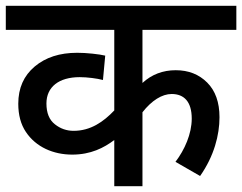

<svg xmlns="http://www.w3.org/2000/svg" viewBox="-20 -642 835 662"><path d="M794.9 -622.1H0V-539.1H374V-261.2C336.9 -222.2 292.5 -190.9 233.9 -190.9C210 -190.9 188.5 -198.2 169.4 -213.4C149.9 -228.5 140.1 -252.4 140.1 -285.2C140.1 -342.3 183.1 -376 254.9 -376C280.3 -376 314.9 -371.6 335 -366.2L342.8 -450.2C332.5 -452.6 317.9 -455.1 298.8 -457C279.8 -459 262.2 -460 246.1 -460C186 -460 137.2 -444.3 99.6 -412.6C62 -380.9 43 -338.4 43 -284.2C43 -245.6 51.8 -212.9 69.3 -187C104 -134.8 164.1 -108.9 229 -108.9C293 -108.9 338.4 -132.3 374 -159.2V0H471.2V-254.9C502.9 -295.4 538.6 -317.9 571.8 -317.9C614.7 -317.9 641.1 -291.5 641.1 -232.9C641.1 -180.7 616.7 -125.5 585 -84L669.9 -35.2C718.3 -104 736.8 -176.8 736.8 -237.8C736.8 -289.1 722.7 -329.1 694.3 -357.4C666 -385.7 629.9 -399.9 585.9 -399.9C541.5 -399.9 502.9 -385.3 471.2 -356V-539.1H794.9Z"/></svg>

Font: Noto Reveo Sans
Style: Regular
Weight: 500
Designer: Monotype Design Team
Foundry: Monotype Imaging Inc.
Version: Version 2.007